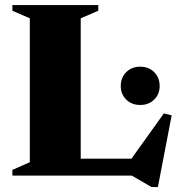

<svg xmlns="http://www.w3.org/2000/svg" viewBox="-20 -695 707 760"><path d="M605 45.5H580L501.5 0H199.5V-67H519L482.5 -42L628.5 -246L659.5 -238.5ZM299.5 -622.5V0H29V-22.5L98 -53V-622.5L29 -652.5V-675H369V-652.5ZM535 -279.5Q501 -279.5 479.5 -301Q458 -322.5 458 -354.5Q458 -387.5 479.5 -409.2Q501 -431 535 -431Q569 -431 590.5 -409.2Q612 -387.5 612 -354.5Q612 -322.5 590.5 -301Q569 -279.5 535 -279.5Z"/></svg>

Font: Newsreader 24pt ExtraBold
Style: Regular
Weight: 800
Designer: Hugues Gentile
Foundry: Production Type
Version: Version 1.003